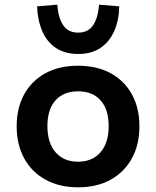

<svg xmlns="http://www.w3.org/2000/svg" viewBox="-20 -788 665 818"><path d="M313 10Q233 10 174 -22.5Q115 -55 83 -113.5Q51 -172 51 -250Q51 -328 83 -386Q115 -444 173.5 -476Q232 -508 312 -508Q393 -508 451.5 -476Q510 -444 542 -386Q574 -328 574 -250Q574 -172 542 -113.5Q510 -55 451.5 -22.5Q393 10 313 10ZM312 -99Q373 -99 408 -139Q443 -179 443 -251Q443 -322 408.5 -360.5Q374 -399 313 -399Q251 -399 216.5 -360.5Q182 -322 182 -251Q182 -179 217 -139Q252 -99 312 -99ZM313 -558Q257 -558 218.5 -583.5Q180 -609 160 -655.5Q140 -702 138 -761L224 -768Q228 -713 249 -681Q270 -649 313 -649Q356 -649 377 -681Q398 -713 402 -768L488 -761Q487 -702 466.5 -655.5Q446 -609 407.5 -583.5Q369 -558 313 -558Z"/></svg>

Font: Nunito Sans 8pt
Style: Bold
Weight: 700
Version: Version 3.101;gftools[0.9.27]